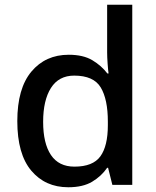

<svg xmlns="http://www.w3.org/2000/svg" viewBox="-20 -780 660 810"><path d="M268 10Q171 10 112 -60Q53 -130 53 -269Q53 -407 112.5 -478Q172 -549 270 -549Q331 -549 369.5 -526Q408 -503 433 -470H438Q436 -484 434 -511.5Q432 -539 432 -558V-760H538V0H454L436 -72H432Q408 -37 369 -13.5Q330 10 268 10ZM294 -77Q372 -77 403.5 -120.5Q435 -164 435 -252V-267Q435 -361 405 -411Q375 -461 293 -461Q228 -461 195 -409Q162 -357 162 -266Q162 -175 195 -126Q228 -77 294 -77Z"/></svg>

Font: Noto Sans Khmer UI Medium
Style: Regular
Weight: 500
Designer: Danh Hong and the Monotype Design Team
Foundry: Monotype Imaging Inc.
Version: Version 2.002; ttfautohint (v1.8.4.7-5d5b)